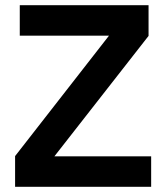

<svg xmlns="http://www.w3.org/2000/svg" viewBox="-20 -718 639 738"><path d="M561 -117H189L551 -580V-698H56V-581H399L38 -118V0H561Z"/></svg>

Font: IBM Plex Thai SemiBold
Style: Regular
Weight: 600
Designer: Mike Abbink, Paul van der Laan, Pieter van Rosmalen, Ben Mitchell, Mark Frömberg
Foundry: Bold Monday
Version: Version 1.0